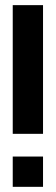

<svg xmlns="http://www.w3.org/2000/svg" viewBox="-20 -723 216 743"><path d="M146.5 0H29.3V-117.2H146.5ZM146.5 -205.1H29.3V-703.1H146.5Z"/></svg>

Font: Gerhaus
Style: Regular
Weight: 400
Designer: GGBotNet
Foundry: GGBotNet
Version: 1.01